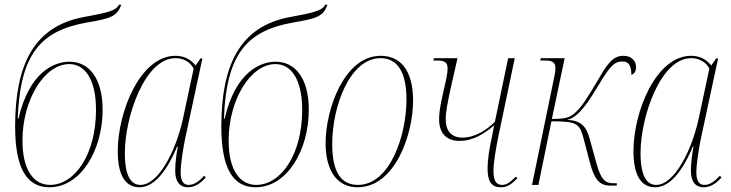

<svg xmlns="http://www.w3.org/2000/svg" viewBox="-20 -782 3093 812"><path d="M189 10C322 10 414 -147 414 -318C414 -450 357 -521 274 -521C209 -521 104 -478 58 -280H55C65 -559 156 -653 349 -687C450 -704 475 -713 493 -762H483C471 -737 438 -729 335 -710C122 -671 44 -506 44 -247C44 -72 92 10 189 10ZM192 0C124 0 75 -60 75 -188C75 -359 167 -511 273 -511C339 -511 386 -447 386 -317C386 -129 296 0 192 0Z M570 10C619 10 675 -33 729 -162H732C726 -131 721 -91 721 -63C720 -20 736 10 775 10C804 10 827 -6 850 -31L844 -39C820 -14 801 0 778 0C754 0 744 -19 744 -54C744 -88 755 -158 764 -200L836 -535H828L807 -505C789 -528 762 -546 722 -546C573 -546 478 -309 478 -143C478 -44 508 10 570 10ZM574 0C535 0 508 -36 508 -135C508 -287 592 -536 722 -536C754 -536 784 -521 799 -492L754 -281C724 -143 650 0 574 0Z M1061 10C1194 10 1286 -147 1286 -318C1286 -450 1229 -521 1146 -521C1081 -521 976 -478 930 -280H927C937 -559 1028 -653 1221 -687C1322 -704 1347 -713 1365 -762H1355C1343 -737 1310 -729 1207 -710C994 -671 916 -506 916 -247C916 -72 964 10 1061 10ZM1064 0C996 0 947 -60 947 -188C947 -359 1039 -511 1145 -511C1211 -511 1258 -447 1258 -317C1258 -129 1168 0 1064 0Z M1492 10C1651 10 1727 -214 1727 -356C1727 -492 1668 -546 1590 -546C1436 -546 1357 -320 1357 -177C1357 -50 1413 10 1492 10ZM1494 0C1427 0 1385 -47 1385 -173C1385 -333 1460 -536 1589 -536C1658 -536 1699 -482 1699 -361C1699 -209 1629 0 1494 0Z M2098 10C2128 10 2144 -4 2168 -28L2162 -35C2137 -11 2123 0 2103 0C2076 0 2067 -23 2067 -58C2067 -96 2077 -151 2087 -202L2157 -536H2129L2073 -267C2041 -234 1989 -200 1936 -200C1886 -200 1865 -232 1865 -278C1865 -311 1874 -352 1886 -409L1915 -536H1815L1813 -526H1827C1860 -526 1873 -519 1873 -492C1873 -473 1867 -445 1857 -403L1850 -371C1840 -325 1837 -298 1837 -278C1837 -212 1874 -186 1925 -186C1976 -186 2025 -213 2070 -252L2060 -201C2049 -152 2042 -105 2042 -70C2042 -15 2058 10 2098 10Z M2561 3H2588L2589 -7H2576C2541 -7 2522 -19 2502 -93L2473 -198C2459 -249 2435 -273 2378 -275C2430 -286 2473 -359 2514 -426C2560 -502 2578 -522 2612 -522C2637 -522 2650 -508 2650 -466C2658 -467 2670 -476 2670 -498C2670 -526 2649 -546 2617 -546C2570 -546 2548 -511 2505 -437C2462 -365 2440 -329 2409 -302C2388 -285 2372 -279 2314 -279L2368 -536H2267L2265 -526H2284C2313 -526 2329 -521 2329 -493C2329 -481 2326 -464 2321 -442L2230 0H2257L2312 -269C2417 -269 2430 -260 2446 -204L2476 -90C2494 -23 2516 3 2561 3Z M2751 10C2800 10 2856 -33 2910 -162H2913C2907 -131 2902 -91 2902 -63C2901 -20 2917 10 2956 10C2985 10 3008 -6 3031 -31L3025 -39C3001 -14 2982 0 2959 0C2935 0 2925 -19 2925 -54C2925 -88 2936 -158 2945 -200L3017 -535H3009L2988 -505C2970 -528 2943 -546 2903 -546C2754 -546 2659 -309 2659 -143C2659 -44 2689 10 2751 10ZM2755 0C2716 0 2689 -36 2689 -135C2689 -287 2773 -536 2903 -536C2935 -536 2965 -521 2980 -492L2935 -281C2905 -143 2831 0 2755 0Z"/></svg>

Font: Noto Serif Display Condensed Thin
Style: Italic
Weight: 100
Width: 3
Italic angle: -12°
Designer: Monotype Design Team
Foundry: Monotype Imaging Inc.
Version: Version 2.009